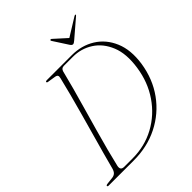

<svg xmlns="http://www.w3.org/2000/svg" viewBox="-232 -996 1136 1136"><g transform="rotate(-45 336.0 -427.5)"><path d="M5.5 -6Q5.5 -11.5 20 -13L59.5 -17.5Q75 -19 84.8 -26.8Q94.5 -34.5 100.5 -52.5Q112 -97 128.2 -155.8Q144.5 -214.5 163 -280.5Q181.5 -346.5 200 -413Q218.5 -479.5 234.5 -540.5Q250.5 -601.5 262 -650Q266 -664.5 261.8 -671.2Q257.5 -678 242.5 -680L202.5 -686.5Q192.5 -687.5 189.5 -689.2Q186.5 -691 186.5 -694.5Q186.5 -700 198.5 -700H406Q487 -700 550.5 -660.8Q614 -621.5 645.2 -548Q676.5 -474.5 661.5 -372Q644.5 -261 584 -177.2Q523.5 -93.5 430.8 -46.8Q338 0 224 0H14.5Q5.5 0 5.5 -6ZM227 -13.5Q330 -13.5 414.8 -59.5Q499.5 -105.5 555.2 -186.8Q611 -268 626.5 -373.5Q642 -476.5 613.5 -546.5Q585 -616.5 528.8 -652.5Q472.5 -688.5 404 -688.5H328Q308 -688.5 302 -668.5Q290 -619.5 272.8 -556.2Q255.5 -493 235.5 -423.2Q215.5 -353.5 196 -284.2Q176.5 -215 160.2 -153.2Q144 -91.5 133.5 -45.5Q127 -13.5 158 -13.5ZM478 -752Q464.5 -740 457 -740Q448.5 -740 440.5 -752L380 -845.5Q376.5 -851 381 -854Q385 -856.5 390 -852L467.5 -782L580.5 -852Q588 -856.5 591 -854Q594.5 -851.5 587 -845.5Z"/></g></svg>

Font: Fraunces 72pt Thin
Style: Italic
Weight: 100
Italic angle: -16°
Version: Version 1.000;[b76b70a41]